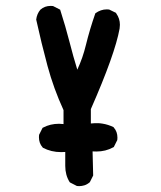

<svg xmlns="http://www.w3.org/2000/svg" viewBox="-20 -490 540 645"><path d="M199.2 67.4V20.5Q191.9 21 185.1 21Q151.9 21 124 6.3L123 4.9Q110.8 -8.8 110.8 -29.3Q110.8 -32.2 111.3 -37.1L123 -60.5L125 -61.5Q148.9 -74.2 178.2 -74.2Q185.5 -74.2 193.4 -73.2V-120.1Q160.2 -192.4 139.6 -268.6Q119.1 -344.7 101.6 -424.3Q104 -443.8 115.7 -457.5Q129.9 -470.2 150.4 -470.2Q153.3 -470.2 158.2 -469.7L182.1 -457.5Q200.7 -399.4 213.4 -349.6Q226.1 -299.8 239.7 -255.9Q258.3 -295.9 268.6 -338.9Q281.7 -392.1 300.3 -445.3Q318.4 -458.5 338.9 -458.5Q342.3 -458.5 346.7 -458L369.6 -446.8L370.6 -444.8Q382.8 -427.7 382.8 -406.7Q382.8 -400.4 381.8 -394Q366.2 -307.6 285.2 -123.5V-75.2Q293.9 -76.2 298.8 -76.2Q303.7 -76.2 309.3 -76.2Q314.9 -76.2 324.2 -74.7Q342.8 -71.8 361.3 -63L362.3 -61.5Q374.5 -47.9 374.5 -27.3Q374.5 -24.4 374 -19.5L362.3 3.9L360.4 4.9Q335 19 303.7 19Q297.4 19 291 18.6L293 99.6L281.7 122.1Q272.5 129.9 263.4 132.6Q254.4 135.3 246.1 135.3Q242.7 135.3 238.3 134.8L215.3 123L213.9 121.6Q199.2 98.1 199.2 67.4Z"/></svg>

Font: Bakudai
Style: Bold
Weight: 700
Version: Version 1.48